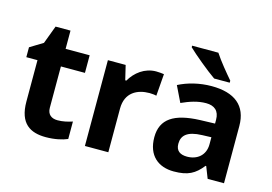

<svg xmlns="http://www.w3.org/2000/svg" viewBox="-100 -1061 1672 1180"><g transform="rotate(15 736.0 -471.0)"><path d="M308 -202C269 -202 243 -222 243 -264V-527H396V-639H243V-755H148L105 -640L23 -590V-527H94V-264C94 -123 167 -83 265 -83C321 -83 370 -94 402 -108V-219C371 -209 341 -202 308 -202Z M817 -649C744 -649 686 -603 654 -547H647L625 -639H512V-93H661V-371C661 -474 735 -510 812 -510C825 -510 846 -508 856 -505L867 -645C855 -647 832 -649 817 -649Z M1156 -859H989V-849C1027 -812 1121 -734 1172 -699H1271V-712C1239 -749 1185 -814 1156 -859ZM1170 -650C1093 -650 1019 -631 961 -601L1010 -500C1061 -523 1111 -540 1164 -540C1217 -540 1249 -514 1249 -457V-433L1154 -430C991 -424 910 -372 910 -256C910 -138 982 -83 1079 -83C1170 -83 1213 -108 1260 -167H1264L1293 -93H1397V-457C1397 -587 1316 -650 1170 -650ZM1191 -344 1249 -346V-301C1249 -231 1199 -192 1135 -192C1092 -192 1063 -209 1063 -255C1063 -307 1095 -341 1191 -344Z"/></g></svg>

Font: Noto Sans Kannada UI
Style: Bold
Weight: 700
Designer: Jelle Bosma - Monotype Design Team
Foundry: Monotype Imaging Inc.
Version: Version 2.005